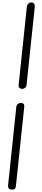

<svg xmlns="http://www.w3.org/2000/svg" viewBox="-20 -1102 346 1585"><path d="M180 -219 111.5 432Q110.5 443.5 105.5 453.2Q100.5 463 80 463Q62 463 53.5 454Q45 445 46.5 430L114.5 -218Q116.5 -235.5 128 -244Q139.5 -252.5 153.5 -252.5Q165.5 -252.5 173.8 -244.5Q182 -236.5 180 -219ZM266.5 -1041 199.5 -402.5Q197.5 -385.5 186.5 -376.8Q175.5 -368 162.5 -368Q150.5 -368 141.2 -376.2Q132 -384.5 134 -401.5L201.5 -1045Q203.5 -1064 215.2 -1073Q227 -1082 238.5 -1082Q252 -1082 260.5 -1072.8Q269 -1063.5 266.5 -1041Z"/></svg>

Font: Edu NSW ACT Hand Pre
Style: Regular
Weight: 400
Designer: Tina and Corey Anderson, Eben Sorkin, Mirko Velimirovic
Foundry: Sorkin Type Co.
Version: Version 2.000